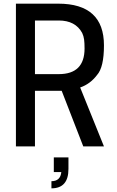

<svg xmlns="http://www.w3.org/2000/svg" viewBox="-20 -800 638 1049"><path d="M261 229V190Q310 190 315 140H274V60H354V123Q354 229 261 229ZM548 0H435L317 -304H171V0H67V-780H298Q548 -780 548 -552Q548 -432 510 -390Q473 -341 418 -322ZM301 -395Q442 -395 442 -535Q442 -565 439.5 -584Q437 -603 429 -620Q392 -688 301 -688H171V-395Z"/></svg>

Font: Tanohe Sans Medium
Style: Regular
Weight: 500
Designer: Village Type and Design LLC
Foundry: Cooper Hewitt Smithsonian Design Museum
Version: Version 1.00;September 29, 2021;FontCreator 13.0.0.2655 64-b